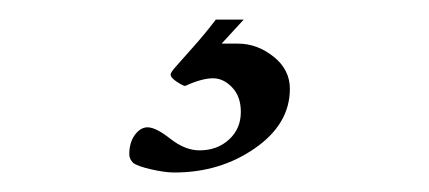

<svg xmlns="http://www.w3.org/2000/svg" viewBox="-20 -16 436 195"><path d="M199.2 3.9H227.5L205.1 28.3H221.7Q241.2 28.3 257.8 41.5Q274.4 54.7 274.4 74.2Q274.4 109.9 239 134.5Q203.6 159.2 157.2 159.2Q147.5 159.2 133.5 156Q119.6 152.8 115.2 149.4Q111.3 145.5 111.3 140.6Q111.3 128.9 116.9 121.1Q122.6 113.3 129.9 113.3Q138.2 113.3 153.1 125Q168 136.7 182.6 136.7Q200.7 136.7 212.6 125.7Q224.6 114.7 224.6 97.7Q224.6 82 215.8 72.8Q207 63.5 196.3 63.5Q185.1 63.5 168 71.3Q166 71.3 159.7 67.1Q153.3 63 153.3 59.6Q153.3 57.6 158.7 51.5Q164.1 45.4 176 32Q188 18.6 199.2 3.9Z"/></svg>

Font: Crimson
Style: BoldItalic
Weight: 700
Italic angle: -11°
Version: Version 0.8